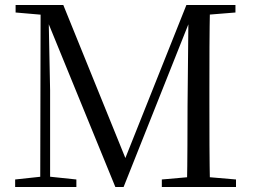

<svg xmlns="http://www.w3.org/2000/svg" viewBox="-20 -748 1015 768"><path d="M40.6 0H285.5V-30.1L171.2 -42.1H151.9L40.6 -30.1ZM42.4 -698 170.9 -686.9H179.8V-728H42.4ZM140.9 0H180.4V-387.1L173.6 -728H142.5ZM441.4 0H474.4L741 -669.7L751.6 -695.3H764.6V-728H725.6L476.4 -103.2L470.1 -90.5H491.8L233.2 -728H151.6V-695.3H157ZM627.3 0H924V-30.1L784.1 -42.1H763.8L627.3 -30.1ZM727.7 0H820C817.6 -110.8 817.6 -223.3 817.6 -336.8V-391.1C817.6 -504.3 817.6 -617.6 820 -728H734.2L730.2 -325.4C729.7 -223.9 730.2 -111.5 727.7 0ZM773.7 -686.9H784.4L921.8 -698V-728H773.7Z"/></svg>

Font: Source Han Serif CN VF
Style: Regular
Weight: 250
Designer: Ryoko NISHIZUKA 西塚涼子 (kana & ideographs); Frank Grießhammer (Latin, Greek & Cyrillic); Wenlong ZHANG 张文龙 (bopomofo); San
Foundry: Adobe
Version: Version 2.002;hotconv 1.1.0;makeotfexe 2.6.0